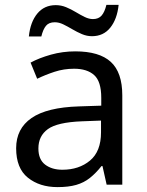

<svg xmlns="http://www.w3.org/2000/svg" viewBox="-20 -755 601 785"><path d="M215 10Q142 10 94 -28.5Q46 -67 46 -149Q46 -229 109 -272.5Q172 -316 303 -320L394 -323V-355Q394 -422 365 -448Q336 -474 283 -474Q241 -474 203 -461.5Q165 -449 132 -433L105 -499Q140 -518 188 -531.5Q236 -545 288 -545Q386 -545 433 -502Q480 -459 480 -365V0H416L399 -76H395Q372 -47 347.5 -27.5Q323 -8 291.5 1Q260 10 215 10ZM235 -61Q303 -61 348 -98.5Q393 -136 393 -214V-262L314 -259Q214 -255 175.5 -227Q137 -199 137 -148Q137 -103 164.5 -82Q192 -61 235 -61ZM98 -606Q104 -665 132.5 -699.5Q161 -734 208 -734Q230 -734 250.5 -725.5Q271 -717 290 -705.5Q309 -694 326.5 -685.5Q344 -677 360 -677Q383 -677 395.5 -691.5Q408 -706 415 -735H465Q459 -677 431 -642Q403 -607 356 -607Q335 -607 315 -615.5Q295 -624 275.5 -635.5Q256 -647 238.5 -655.5Q221 -664 204 -664Q180 -664 168 -649.5Q156 -635 149 -606Z"/></svg>

Font: Noto Sans Symbols
Style: Regular
Weight: 400
Designer: Monotype Design Team
Foundry: Monotype Imaging Inc.
Version: Version 2.002